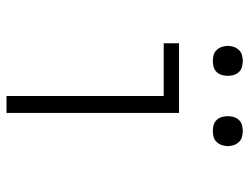

<svg xmlns="http://www.w3.org/2000/svg" viewBox="-108 -658 766 590"><g transform="rotate(90 275.0 -363.0)"><path d="M275 0V-483H113V-530H327V0ZM383 -634Q373 -634 364 -636.5Q355 -639 348.5 -646Q342 -653 339.5 -662Q337 -671 337 -680Q337 -689 339.5 -698Q342 -707 348.5 -714Q355 -721 364 -723.5Q373 -726 383 -726Q392 -726 401 -723.5Q410 -721 416.5 -714Q423 -707 426 -698Q429 -689 429 -680Q429 -671 426 -662Q423 -653 416.5 -646Q410 -639 401 -636.5Q392 -634 383 -634ZM167 -634Q158 -634 149 -636.5Q140 -639 133.5 -646Q127 -653 124 -662Q121 -671 121 -680Q121 -689 124 -698Q127 -707 133.5 -714Q140 -721 149 -723.5Q158 -726 167 -726Q177 -726 186 -723.5Q195 -721 201.5 -714Q208 -707 210.5 -698Q213 -689 213 -680Q213 -671 210.5 -662Q208 -653 201.5 -646Q195 -639 186 -636.5Q177 -634 167 -634Z"/></g></svg>

Font: Lode Dark
Style: Regular
Weight: 400
Monospace: yes
Designer: Belleve Invis
Foundry: Belleve Invis
Version: Version 29.2.0; ttfautohint (v1.8.3)